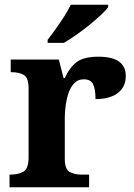

<svg xmlns="http://www.w3.org/2000/svg" viewBox="-20 -786 563 806"><path d="M20 0V-53H23Q57 -53 78.5 -65.5Q100 -78 100 -125V-415Q100 -459 80.5 -471Q61 -483 28 -483H25V-536H227L247 -458H252Q272 -503 302 -525.5Q332 -548 393 -548Q508 -548 508 -467Q508 -421 474.5 -395.5Q441 -370 381 -370Q381 -411 371 -432Q361 -453 332 -453Q306 -453 290 -435Q274 -417 266 -390.5Q258 -364 255 -337Q252 -310 252 -293V-120Q252 -76 272 -64.5Q292 -53 322 -53H354V0ZM180 -619Q195 -638 213.5 -664Q232 -690 249.5 -717Q267 -744 277 -766H434V-756Q425 -743 403.5 -723Q382 -703 355 -681Q328 -659 300 -639.5Q272 -620 248 -606H180Z"/></svg>

Font: Noto Serif Toto
Style: Bold
Weight: 700
Designer: Monotype Design Team
Foundry: Monotype Imaging Inc.
Version: Version 2.001; ttfautohint (v1.8.4.7-5d5b)